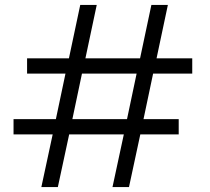

<svg xmlns="http://www.w3.org/2000/svg" viewBox="-20 -760 852 780"><path d="M602 -461 563 -276H706V-214H550L504 0H437L483 -214H261L215 0H148L194 -214H35V-276H207L246 -461H90V-523H260L306 -740H373L327 -523H549L595 -740H662L616 -523H761V-461ZM535 -461H313L274 -276H496Z"/></svg>

Font: Fz Poppins Light
Style: Regular
Weight: 300
Designer: Ninad Kale (Devanagari), Jonny Pinhorn (Latin)
Foundry: Indian Type Foundry
Version: Vit hóa bi Vntype.Com & FontZin.Com